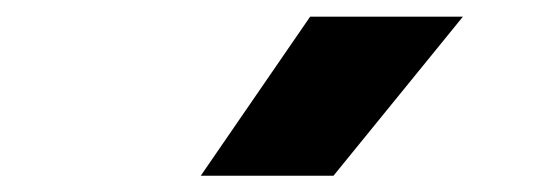

<svg xmlns="http://www.w3.org/2000/svg" viewBox="-20 -828 640 230"><path d="M220.5 -617.5 351.5 -808H534.5L379.5 -617.5Z"/></svg>

Font: Encode Sans Expanded
Style: Bold
Weight: 700
Width: 7
Designer: Multiple Designers
Foundry: Impallari Type
Version: Version 3.000; ttfautohint (v1.8.3) -l 8 -r 50 -G 200 -x 14 